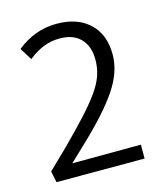

<svg xmlns="http://www.w3.org/2000/svg" viewBox="-84 -575 550 640"><g transform="rotate(-15 191.0 -255.0)"><path d="M169 -510Q241 -510 282.5 -471Q324 -432 324 -363Q324 -304 284 -244Q244 -184 161 -105L100 -47L337 -48V0H33L25 -39L93 -105Q141 -153 173.5 -188.5Q206 -224 226.5 -253Q247 -282 255.5 -307.5Q264 -333 264 -361Q264 -408 238.5 -434Q213 -460 167 -460Q137 -460 110.5 -449.5Q84 -439 58 -418L32 -460Q94 -510 169 -510Z"/></g></svg>

Font: Mukta Malar Light
Style: Regular
Weight: 300
Designer: Aadarsh Rajan, Girish Dalvi, Yashodeep Gholap
Foundry: Ek Type
Version: Version 2.538;PS 1.000;hotconv 16.6.51;makeotf.lib2.5.65220;